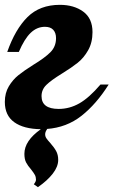

<svg xmlns="http://www.w3.org/2000/svg" viewBox="-41 -529 470 795"><path d="M153 5 154 6Q146 17 146 27Q146 36 151 43.5Q156 51 167 63Q183 81 191.5 96.5Q200 112 200 133Q200 161 177.5 190Q155 219 116 246L99 234Q108 223 108 215Q108 204 103.5 195.5Q99 187 88 173Q74 157 67 143.5Q60 130 60 108Q60 54 128 6Q57 5 18 -23Q-21 -51 -21 -107Q-21 -144 -4.5 -171.5Q12 -199 35 -217.5Q58 -236 96 -260Q144 -289 167.5 -312.5Q191 -336 191 -371Q191 -393 179.5 -405.5Q168 -418 145 -418Q112 -418 86 -393Q60 -368 37 -314H-11Q22 -408 73 -458.5Q124 -509 207 -509Q265 -509 303.5 -481Q342 -453 342 -396Q342 -353 324 -321Q306 -289 280 -268.5Q254 -248 215 -224Q171 -197 151 -177.5Q131 -158 131 -131Q131 -78 202 -78Q247 -78 287.5 -101Q328 -124 375 -179H409Q358 -98 296.5 -49.5Q235 -1 153 5Z"/></svg>

Font: Lobster
Style: Regular
Weight: 400
Designer: Impallari Type
Foundry: Impallari Type
Version: Version 2.100